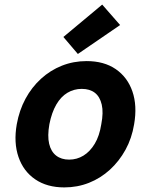

<svg xmlns="http://www.w3.org/2000/svg" viewBox="-20 -804 657 836"><path d="M260 12Q185 12 133.5 -23Q82 -58 60.5 -120.5Q39 -183 53 -263Q64 -324 91 -374Q118 -424 158.5 -461Q199 -498 249.5 -518Q300 -538 357 -538Q433 -538 484 -503Q535 -468 556.5 -406Q578 -344 564 -263Q554 -202 526.5 -152Q499 -102 458.5 -65Q418 -28 367.5 -8Q317 12 260 12ZM281 -109Q315 -109 343.5 -126.5Q372 -144 392.5 -178Q413 -212 421 -263Q431 -314 423 -348.5Q415 -383 393 -400Q371 -417 336 -417Q302 -417 273.5 -400Q245 -383 225 -348.5Q205 -314 195 -263Q186 -212 194 -178Q202 -144 224.5 -126.5Q247 -109 281 -109ZM319 -569 256 -643 425 -784 503 -695Z"/></svg>

Font: DM Sans 9pt ExtraBold
Style: Italic
Weight: 800
Italic angle: -10°
Version: Version 4.004;gftools[0.9.30]